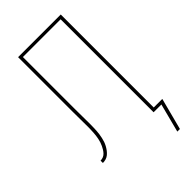

<svg xmlns="http://www.w3.org/2000/svg" viewBox="-274 -808 1047 1047"><g transform="rotate(-45 250.0 -284.5)"><path d="M446 166H426L469 0H409V-717H118V-315Q118 -286 118.5 -256.5Q119 -227 119 -198Q119 -186 118.5 -173.5Q118 -161 117.5 -149Q117 -137 115 -124.5Q113 -112 110.5 -100Q108 -88 104 -76.5Q100 -65 94 -54Q88 -43 80.5 -33Q73 -23 63.5 -15Q54 -7 42 -3.5Q30 0 18 0V-18Q29 -18 39 -22Q49 -26 56.5 -34Q64 -42 69.5 -51Q75 -60 79.5 -69.5Q84 -79 87.5 -89.5Q91 -100 93 -110.5Q95 -121 96.5 -131.5Q98 -142 98.5 -153Q99 -164 99.5 -174.5Q100 -185 100 -196Q100 -226 99.5 -255.5Q99 -285 99 -315V-735H428V-18H494Z"/></g></svg>

Font: Zed Mono Thin
Style: Regular
Weight: 100
Monospace: yes
Designer: Belleve Invis
Foundry: Belleve Invis
Version: Version 1.0.0; ttfautohint (v1.8.4)